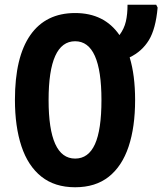

<svg xmlns="http://www.w3.org/2000/svg" viewBox="-20 -780 685 810"><path d="M550 -358Q550 -244 522.5 -161.5Q495 -79 439 -34.5Q383 10 297 10Q211 10 154.5 -35Q98 -80 70.5 -163Q43 -246 43 -359Q43 -539 108 -632Q173 -725 297 -725Q420 -725 484 -632Q504 -659 511 -689.5Q518 -720 518 -760H639L645 -748Q637 -658 608 -610.5Q579 -563 527 -538Q550 -463 550 -358ZM185 -358Q185 -111 297 -111Q353 -111 380.5 -171.5Q408 -232 408 -358Q408 -606 297 -606Q185 -606 185 -358Z"/></svg>

Font: Noto Sans ExtraCondensed
Style: Bold
Weight: 700
Width: 2
Designer: Monotype Design Team
Foundry: Monotype Imaging Inc.
Version: Version 2.013; ttfautohint (v1.8.4.7-5d5b)